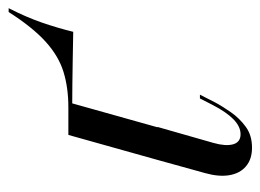

<svg xmlns="http://www.w3.org/2000/svg" viewBox="-100 -492 605 446"><g transform="rotate(-90 203.0 -269.5)"><path d="M54 -206.5 112.1 -413.7H187.9L129.8 -206.5ZM133.9 -404.8 136.3 -413.7H175.8Q221.8 -413.7 258.5 -425Q295.2 -436.3 328.6 -466.5Q362.1 -496.8 397.6 -552.4H406.5Q385.5 -511.3 373 -475Q360.5 -438.7 351.6 -402.4Q313.7 -403.2 285.1 -403.6Q256.5 -404 230.2 -404.4Q204 -404.8 171.8 -404.8ZM93.5 -76.6Q85.5 -48.4 90.3 -31Q95.2 -13.7 113.7 -13.7Q131.5 -13.7 148.4 -30.2Q165.3 -46.8 181.5 -78.2L196.8 -108.1H205.6L187.9 -73.4Q179 -56.5 164.9 -36.3Q150.8 -16.1 131 -1.6Q111.3 12.9 82.3 12.9Q55.6 12.9 39.1 -1.2Q22.6 -15.3 18.5 -39.9Q14.5 -64.5 23.4 -96L54 -206.5H130.6Z"/></g></svg>

Font: Playfair 144pt SemiCondensed
Style: Italic
Weight: 400
Width: 4
Italic angle: -15.6°
Designer: Claus Eggers Sørensen
Foundry: Claus Eggers Sørensen
Version: Version 2.203